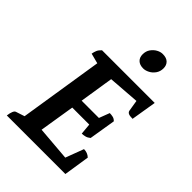

<svg xmlns="http://www.w3.org/2000/svg" viewBox="-250 -977 1085 1085"><g transform="rotate(45 293.0 -434.5)"><path d="M14 0Q20 -46 36 -51L88 -68L167 -570L106 -586Q109 -603 114.5 -615.5Q120 -628 134 -641H555L530 -489Q506 -489 496.5 -494Q487 -499 485 -508L474 -576L286 -562L254 -358H392L416 -421Q429 -421 442 -418Q455 -415 465 -404L439 -245Q426 -234 412 -230.5Q398 -227 386 -227L380 -293H244L210 -82L416 -65L457 -174Q486 -174 506 -155L482 0ZM371.3 -732.6Q342.7 -732.6 327.4 -747.4Q312.2 -762.1 312.2 -786.9Q312.2 -812.6 325 -830.7Q337.9 -848.9 356 -858.9Q374.1 -868.9 392.2 -868.9Q421.8 -868.9 437 -854.1Q452.2 -839.3 452.2 -814.6Q452.2 -789.8 439.4 -771.2Q426.5 -752.6 407.5 -742.6Q388.4 -732.6 371.3 -732.6Z"/></g></svg>

Font: Petrona
Style: Bold Italic
Weight: 700
Italic angle: -9°
Designer: Ringo R. Seeber
Foundry: Ringo R. Seeber
Version: Version 2.001; ttfautohint (v1.8.3)